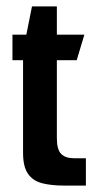

<svg xmlns="http://www.w3.org/2000/svg" viewBox="-20 -578 299 598"><path d="M178.2 0Q140.2 0 111.6 -7.2Q83 -14.4 67.4 -36.4Q51.8 -58.4 51.8 -102V-390.5H18.8V-470H62L79.6 -558H157.1V-470H242.8L218.9 -390.5H157.1V-147.9Q157.1 -112.2 170.5 -98.7Q183.9 -85.1 210.3 -85.1H247.5V0Z"/></svg>

Font: Smooch Sans Thin
Style: Regular
Weight: 100
Designer: Robert E. Leuschke
Foundry: Robert E. Leuschke
Version: Version 1.010